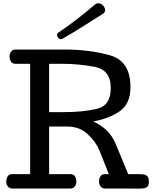

<svg xmlns="http://www.w3.org/2000/svg" viewBox="-20 -1135 933 1156"><path d="M17.6 0ZM365.7 -460Q477.1 -460 562 -479.2Q647 -498.5 647 -605Q647 -713.4 551.5 -732.2Q456.1 -751 347.7 -751H275.9V-460ZM765.6 -609.9Q765.6 -510.3 700.7 -465.3Q635.7 -420.4 541 -403.8Q587.4 -383.3 622.1 -350.1Q656.7 -316.9 678.7 -263.7L752 -86.4H823.7Q853 -86.4 864.7 -76.2Q876.5 -65.9 876.5 -41Q876.5 -13.7 861.8 -6.6Q847.2 0.5 824.2 0.5L612.3 0Q595.2 0 585.7 -12.5Q576.2 -24.9 576.2 -41Q576.2 -59.1 584.5 -72.8Q592.8 -86.4 611.3 -86.4H635.3L580.6 -224.6Q558.6 -279.8 509 -326.4Q459.5 -373 386.7 -373H275.9V-86.4H404.8Q423.3 -86.4 431.6 -72.8Q439.9 -59.1 439.9 -41Q439.9 -24.9 430.4 -12.5Q420.9 0 403.8 0H53.7Q36.6 0 27.1 -12.5Q17.6 -24.9 17.6 -41Q17.6 -59.1 25.9 -72.8Q34.2 -86.4 52.7 -86.4H161.6V-751H72.8Q54.2 -751 45.9 -764.4Q37.6 -777.8 37.6 -795.9Q37.6 -812 47.1 -824.5Q56.6 -836.9 73.7 -836.9H362.8Q521.5 -836.9 643.6 -801.5Q765.6 -766.1 765.6 -609.9ZM571.8 -1115.2Q586.9 -1115.2 599.9 -1102.3Q612.8 -1089.4 612.8 -1074.2Q612.8 -1067.9 609.6 -1062.3Q606.4 -1056.6 600.1 -1052.2Q542.5 -1016.1 479.5 -976.1Q416.5 -936 356.9 -902.3Q354.5 -900.9 352.1 -899.9Q349.6 -898.9 347.7 -898.9Q338.4 -898.9 331.1 -907Q323.7 -915 323.7 -924.3Q323.7 -929.2 325.9 -932.9Q328.1 -936.5 332 -939Q386.7 -975.6 444.6 -1020.5Q502.4 -1065.4 551.8 -1107.9Q555.7 -1111.3 560.8 -1113.3Q565.9 -1115.2 571.8 -1115.2Z"/></svg>

Font: Cutive
Style: Regular
Weight: 400
Designer: Vernon Adams
Version: Version 1.002